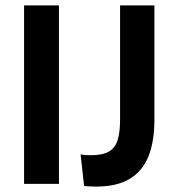

<svg xmlns="http://www.w3.org/2000/svg" viewBox="-20 -680 658 710"><path d="M69 0V-660H198V0ZM291 8 278 -109Q289 -107 299.5 -106.5Q310 -106 316 -106Q359 -106 382.5 -119.5Q406 -133 415 -162Q424 -191 424 -237V-660H551V-236Q551 -157 529 -102Q507 -47 459.5 -18.5Q412 10 335 10Q326 10 316 9.5Q306 9 291 8Z"/></svg>

Font: Bricolage Grotesque 36pt SemiBold
Style: Regular
Weight: 600
Designer: Mathieu Triay
Foundry: Atelier Triay
Version: Version 1.001;gftools[0.9.33.dev8+g029e19f]